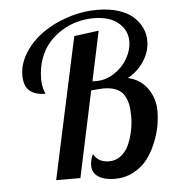

<svg xmlns="http://www.w3.org/2000/svg" viewBox="-54 -800 787 867"><g transform="rotate(-5 339.5 -366.5)"><path d="M139.2 -460.9Q139.2 -446.8 141.1 -434.1Q143.1 -421.4 144.8 -415.3Q146.5 -409.2 149.7 -401.4Q152.8 -393.6 152.8 -393.1Q106 -393.1 81.1 -414.8Q56.2 -436.5 56.2 -484.9Q56.2 -535.6 86.4 -584.5Q116.7 -633.3 166.3 -669.4Q215.8 -705.6 282.7 -727.8Q349.6 -750 418.9 -750Q472.2 -750 513.9 -736.8Q555.7 -723.6 580.8 -700.9Q606 -678.2 618.9 -650.4Q631.8 -622.6 631.8 -590.8Q631.8 -544.4 605 -501.5Q578.1 -458.5 529.8 -431.2Q585.9 -418.9 617.9 -374Q649.9 -329.1 649.9 -271Q649.9 -239.7 643.6 -204.1Q637.2 -168.5 620.8 -128.4Q604.5 -88.4 580.6 -56.6Q556.6 -24.9 517.8 -3.9Q479 17.1 431.2 17.1Q385.3 17.1 357.7 -0.7Q330.1 -18.6 330.1 -51.8Q330.1 -76.7 342.8 -103Q363.8 -64 413.1 -64Q443.8 -64 467.5 -82.8Q491.2 -101.6 504.2 -131.8Q517.1 -162.1 523.4 -194.3Q529.8 -226.6 529.8 -258.8Q529.8 -290 525.1 -312.5Q520.5 -335 508.5 -354.5Q496.6 -374 473.4 -384Q450.2 -394 416 -394Q403.8 -394 359.9 -390.1L276.9 0H167L305.2 -641.1L417 -655.8L369.1 -430.2H387.2Q431.2 -430.2 469.7 -456.1Q508.3 -481.9 529.5 -520Q550.8 -558.1 550.8 -596.2Q550.8 -646 511.2 -679.9Q471.7 -713.9 398.9 -713.9Q361.3 -713.9 325 -704.3Q288.6 -694.8 254.9 -674.1Q221.2 -653.3 195.6 -624.3Q169.9 -595.2 154.5 -553Q139.2 -510.7 139.2 -460.9Z"/></g></svg>

Font: Lobster Two
Style: Italic
Weight: 400
Designer: Pablo Impallari
Foundry: Pablo Impallari. www.impallari.com
Version: Version 1.006